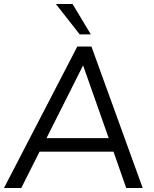

<svg xmlns="http://www.w3.org/2000/svg" viewBox="-21 -946 775 966"><path d="M550 -183H178L86 0H-1L368 -712H439L697 0H614ZM526 -251 397 -617 213 -251ZM260 -926H344L436 -773H380Z"/></svg>

Font: Muli
Style: Italic
Weight: 400
Italic angle: -4.541°
Designer: Vernon Adams
Foundry: Vernon Adams
Version: Version 2.001